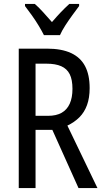

<svg xmlns="http://www.w3.org/2000/svg" viewBox="-20 -963 531 983"><path d="M220 -714Q295 -714 343.5 -691.5Q392 -669 415.5 -624.5Q439 -580 439 -512Q439 -462 425.5 -425Q412 -388 386.5 -362.5Q361 -337 325 -320L479 0H382L248 -298H162V0H76V-714ZM218 -637H162V-370H226Q268 -370 295.5 -385.5Q323 -401 337 -432Q351 -463 351 -508Q351 -555 337 -583Q323 -611 293.5 -624Q264 -637 218 -637ZM385 -932Q370 -912 351 -886Q332 -860 314.5 -833Q297 -806 287 -783H205Q194 -805 178 -831.5Q162 -858 143.5 -884Q125 -910 108 -932V-943H158Q178 -926 200.5 -901Q223 -876 246 -850Q271 -879 290.5 -899.5Q310 -920 335 -943H385Z"/></svg>

Font: Noto Sans Display Condensed
Style: Regular
Weight: 400
Width: 3
Designer: Monotype Design Team
Foundry: Monotype Imaging Inc.
Version: Version 2.003